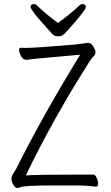

<svg xmlns="http://www.w3.org/2000/svg" viewBox="-20 -912 540 937"><path d="M63 5Q54 5 45 -10.5Q36 -26 36 -39Q36 -53 45.5 -66.5Q55 -80 58 -86Q181 -334 371 -645Q119 -623 109 -620Q92 -620 82.5 -638.5Q73 -657 73 -668Q73 -679 82 -679L102 -678Q152 -678 349 -695L410 -703Q425 -703 435.5 -685Q446 -667 446 -658Q446 -648 441 -642Q429 -631 417 -612Q236 -327 106 -56Q165 -60 381 -60H436Q445 -60 452 -43.5Q459 -27 459 -15Q459 -2 449 -1Q422 -5 368 -7H238Q98 -7 79 2Q73 5 63 5ZM262 -735Q245 -735 235 -746Q161 -828 149 -845Q129 -872 129 -878Q129 -892 146 -892Q155 -892 160 -886Q204 -843 263 -800Q324 -844 368 -886Q374 -892 382 -892Q399 -892 399 -877Q399 -863 314 -768Q298 -750 289 -742.5Q280 -735 262 -735Z"/></svg>

Font: LXGW WenKai Mono TC Light
Style: Regular
Weight: 300
Designer: LXGW / Fontworks Inc.
Foundry: LXGW / Fontworks Inc.
Version: Version 1.330